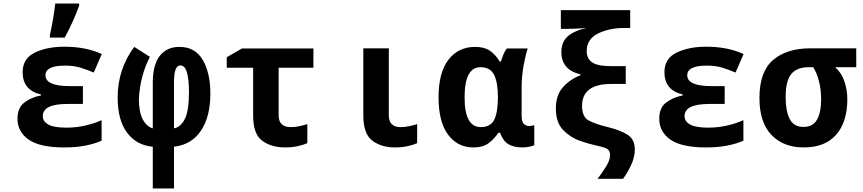

<svg xmlns="http://www.w3.org/2000/svg" viewBox="-20 -817 4840 1077"><path d="M343 -606Q369 -653 389.5 -700Q410 -747 424 -785V-797H290Q286 -759 277 -707.5Q268 -656 260 -621V-606ZM550 -28V-143Q516 -127 464 -114Q412 -101 352 -101Q282 -101 251 -118.5Q220 -136 220 -165Q220 -199 253.5 -216.5Q287 -234 363 -234H445V-334H371Q235 -334 235 -395Q235 -449 345 -449Q395 -449 433 -437Q471 -425 506 -410L551 -514Q461 -555 341 -555Q244 -555 175.5 -522Q107 -489 107 -412Q107 -311 210 -287V-282Q152 -270 115 -240.5Q78 -211 78 -151Q78 -78 140.5 -34Q203 10 341 10Q408 10 460.5 -0.5Q513 -11 550 -28Z M956 240V6Q1054 -5 1107 -83.5Q1160 -162 1160 -293Q1160 -407 1117.5 -480.5Q1075 -554 986 -554Q916 -554 876.5 -504Q837 -454 837 -352V-97Q802 -107 780.5 -148Q759 -189 759 -264Q763 -332 779.5 -392Q796 -452 821 -498L733 -554Q640 -429 640 -270Q640 -143 693 -72.5Q746 -2 837 6V240ZM956 -357Q956 -450 991 -450Q1018 -450 1029 -409.5Q1040 -369 1040 -302Q1040 -196 1017 -150Q994 -104 956 -97Z M1704 -14V-121Q1682 -114 1658.5 -109Q1635 -104 1611 -104Q1543 -104 1543 -170V-437H1738V-545H1337L1252 -496V-437H1400V-169Q1400 -64 1451.5 -27Q1503 10 1579 10Q1617 10 1649.5 3Q1682 -4 1704 -14Z M2320 -14V-121Q2298 -114 2275 -109Q2252 -104 2227 -104Q2161 -104 2161 -170V-546H2018V-170Q2018 -65 2069 -27.5Q2120 10 2196 10Q2234 10 2266 3Q2298 -4 2320 -14Z M2775 -72H2785Q2802 -26 2832 -8Q2862 10 2911 10Q2928 10 2949 6Q2970 2 2977 -3V-115Q2962 -110 2947 -110Q2931 -110 2918.5 -122Q2906 -134 2906 -168V-325Q2906 -390 2917.5 -451.5Q2929 -513 2940 -545H2823Q2811 -530 2803 -509.5Q2795 -489 2790 -472H2783Q2758 -513 2726.5 -533.5Q2695 -554 2645 -554Q2551 -554 2495.5 -482Q2440 -410 2440 -271Q2440 -133 2493.5 -61.5Q2547 10 2635 10Q2689 10 2721 -14Q2753 -38 2775 -72ZM2586 -270Q2586 -440 2675 -440Q2731 -440 2752 -396.5Q2773 -353 2773 -272V-266Q2772 -182 2751 -143Q2730 -104 2677 -104Q2586 -104 2586 -270Z M3475 186Q3500 152 3520.5 108Q3541 64 3541 21Q3541 -35 3500.5 -61Q3460 -87 3386 -105Q3320 -121 3282.5 -141Q3245 -161 3245 -223Q3245 -346 3408 -346H3490V-446H3409Q3331 -446 3301 -467.5Q3271 -489 3271 -529Q3271 -598 3334.5 -629Q3398 -660 3479 -660H3515V-760H3126V-655H3159Q3182 -655 3213.5 -656.5Q3245 -658 3271 -661Q3199 -644 3164 -612.5Q3129 -581 3129 -525Q3129 -425 3236 -400V-395Q3177 -372 3137.5 -327.5Q3098 -283 3098 -209Q3098 -129 3139.5 -87Q3181 -45 3232 -27.5Q3283 -10 3311 -4Q3355 5 3378.5 14.5Q3402 24 3402 52Q3402 81 3381 115Q3360 149 3332 186Z M4150 -28V-143Q4116 -127 4064 -114Q4012 -101 3952 -101Q3882 -101 3851 -118.5Q3820 -136 3820 -165Q3820 -199 3853.5 -216.5Q3887 -234 3963 -234H4045V-334H3971Q3835 -334 3835 -395Q3835 -449 3945 -449Q3995 -449 4033 -437Q4071 -425 4106 -410L4151 -514Q4061 -555 3941 -555Q3844 -555 3775.5 -522Q3707 -489 3707 -412Q3707 -311 3810 -287V-282Q3752 -270 3715 -240.5Q3678 -211 3678 -151Q3678 -78 3740.5 -34Q3803 10 3941 10Q4008 10 4060.5 -0.5Q4113 -11 4150 -28Z M4733 -260Q4733 -313 4716.5 -361Q4700 -409 4665 -440H4783V-546H4526Q4393 -546 4316.5 -480.5Q4240 -415 4240 -268Q4240 -131 4307 -60.5Q4374 10 4489 10Q4608 10 4670.5 -61.5Q4733 -133 4733 -260ZM4387 -271Q4387 -365 4419 -402.5Q4451 -440 4517 -440H4542Q4586 -365 4586 -259Q4586 -187 4563 -146Q4540 -105 4487 -105Q4432 -105 4409.5 -150Q4387 -195 4387 -271Z"/></svg>

Font: Noto Sans Mono UI
Style: Bold
Weight: 700
Designer: Monotype Design team
Foundry: Monotype Imaging Inc.
Version: 1.000